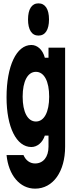

<svg xmlns="http://www.w3.org/2000/svg" viewBox="-20 -904 440 1144"><path d="M368 -620H269V-560H247C235 -607 203 -636 167 -636C78 -636 19 -511 19 -324C19 -146 78 -28 167 -28C202 -28 234 -55 247 -96H269V-30C269 31 238 70 189 70C158 70 133 51 120 20H19C31 140 98 220 189 220C296 220 368 119 368 -30ZM115 -328C115 -420 145 -476 194 -476C243 -476 273 -420 273 -328C273 -236 243 -180 194 -180C145 -180 115 -236 115 -328ZM209 -692C250 -692 272 -727 272 -788C272 -849 250 -884 209 -884C169 -884 147 -849 147 -788C147 -727 169 -692 209 -692Z"/></svg>

Font: Yard Headline
Style: Regular
Weight: 400
Monospace: yes
Designer: Roman Shamin
Foundry: Evil Martians
Version: Version 1.000